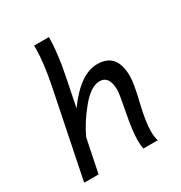

<svg xmlns="http://www.w3.org/2000/svg" viewBox="-181 -912 985 1043"><g transform="rotate(-30 311.5 -390.5)"><path d="M506.8 0H416.5Q412.1 -22 412.1 -54.7Q412.1 -111.8 432.9 -218.8Q453.6 -325.7 453.6 -344.7Q453.6 -436 392.1 -436Q338.9 -436 276.6 -361.3Q214.4 -286.6 178.7 -209L135.7 0H45.4L155.8 -542Q182.6 -675.3 182.6 -765.1L182.1 -781.2H274.9V-773.4Q274.9 -710.9 258.3 -606.4Q251.5 -566.4 211.4 -370.6Q321.3 -522.9 428.2 -522.9Q550.3 -522.9 550.3 -377.9Q550.3 -332.5 524.7 -226.8Q499 -121.1 499 -60.5Q499 -26.4 506.8 0Z"/></g></svg>

Font: Cadman
Style: Italic
Weight: 400
Italic angle: -12°
Designer: Paul James MIller
Foundry: High-Logic / Made with FontCreator
Version: Version 2.114;March 28, 2021;FontCreator 13.0.0.2683 64-bit